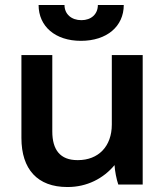

<svg xmlns="http://www.w3.org/2000/svg" viewBox="-20 -741 668 771"><path d="M135 -721C135 -635 202 -577 305 -577C409 -577 477 -635 477 -721H373C373 -684 346 -660 307 -660C267 -660 239 -684 239 -721ZM250 10H252C329 10 395 -24 440 -78C441 -55 448 -20 455 0H553V-520H429V-241C429 -153 375 -98 293 -98H291C222 -98 190 -139 190 -213V-520H66V-187C66 -61 131 10 250 10Z"/></svg>

Font: Fixel Display SemiBold
Style: Regular
Weight: 600
Designer: AlfaBravo + MacPaw
Foundry: Kyrylo Tkachov, Marchela Mozhyna, Serhii Makarenko, Maria Weinstein, Zakhar Kryvoshyya
Version: Version 1.211